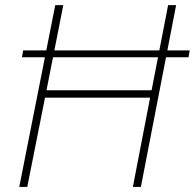

<svg xmlns="http://www.w3.org/2000/svg" viewBox="-20 -740 771 760"><path d="M66.9 -513.2 71.8 -540.5H731L726.1 -513.2ZM56.2 0 198.7 -719.7H230.5L164.1 -382.8H580.1L645.5 -719.7H677.2L537.6 0H505.9L574.2 -353.5H158.2L87.9 0Z"/></svg>

Font: Reddit Sans ExtraLight
Style: Italic
Weight: 250
Italic angle: -11.25°
Designer: Stephen Hutchings
Version: Version 1.013